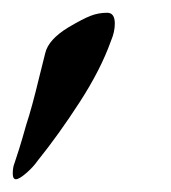

<svg xmlns="http://www.w3.org/2000/svg" viewBox="-54 -140 268 301"><path d="M-34 132Q-34 122 -31 115Q-27 103 -24 93.5Q-21 84 -19 77L-13 56Q-4 29 8 -21L17 -57Q22 -78 53 -97Q75 -110 87.5 -115Q100 -120 114 -120Q126 -120 126 -103Q126 -90 120 -76Q104 -31 71 20Q38 71 5 112Q-2 122 -13 131.5Q-24 141 -29 141Q-34 141 -34 132Z"/></svg>

Font: EB Garamond SemiBold
Style: Italic
Weight: 600
Italic angle: -17.2°
Designer: Georg Duffner and Octavio Pardo
Foundry: Georg Duffner
Version: Version 1.000